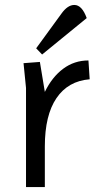

<svg xmlns="http://www.w3.org/2000/svg" viewBox="-20 -755 392 775"><path d="M85 0V-400L75 -500L141 -505L161 -384Q190 -444 235 -477.5Q280 -511 337 -511L342 -435Q255 -428 208 -359Q161 -290 161 -164V0ZM150 -535 126 -560 228 -700Q253 -735 280 -735Q311 -735 330 -682Z"/></svg>

Font: Imprima
Style: Regular
Weight: 400
Designer: Eduardo Tunni
Foundry: Eduardo Tunni
Version: Version 1.002; ttfautohint (v1.8.4.7-5d5b);gftools[0.9.23]